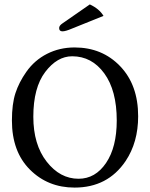

<svg xmlns="http://www.w3.org/2000/svg" viewBox="-20 -840 680 870"><path d="M307 -585Q239 -585 185 -514Q131 -443 131 -311Q131 -185 191.5 -107.5Q252 -30 336 -30Q412 -30 460.5 -101.5Q509 -173 509 -294Q509 -430 452.5 -507.5Q396 -585 307 -585ZM606 -313Q606 -195 549 -110Q468 10 318 10Q197 10 115.5 -71.5Q34 -153 34 -294Q34 -369 50 -418Q66 -467 99 -514Q136 -567 193 -596Q250 -625 318 -625Q443 -625 524.5 -540Q606 -455 606 -313ZM387 -820Q430 -800 449 -768L305 -710Q277 -698 263 -698Q248 -698 248 -713Q248 -724 263 -734Z"/></svg>

Font: Libertinus Mono
Style: Regular
Weight: 400
Designer: Philipp H. Poll
Foundry: Khaled Hosny
Version: Version 6.7